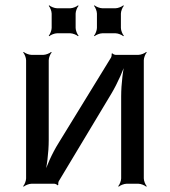

<svg xmlns="http://www.w3.org/2000/svg" viewBox="-20 -690 638 721"><path d="M201 -10 398 -338C422 -378 446 -433 456 -467L452 -468C442 -434 435 -374 435 -328V-20C435 -11 429 4 424 9L426 11C431 6 446 0 455 0H500C509 0 524 6 529 11L531 9C526 4 520 -11 520 -20V-464C520 -473 526 -488 531 -493L529 -495C524 -490 509 -484 500 -484H414C411 -484 403 -487 402 -490L399 -488C400 -485 399 -478 397 -474L200 -153C176 -115 152 -61 143 -28L146 -27C156 -60 163 -118 163 -164V-464C163 -473 169 -488 174 -493L172 -495C167 -490 152 -484 143 -484H98C89 -484 74 -490 69 -495L67 -493C72 -488 78 -473 78 -464V-20C78 -11 72 4 67 9L69 11C74 6 89 0 98 0H184C187 0 195 3 196 6L199 4C198 1 199 -7 201 -10ZM264 -585V-639C264 -648 270 -663 275 -668L273 -670C268 -665 253 -659 244 -659H194C185 -659 170 -665 165 -670L163 -668C168 -663 174 -648 174 -639V-585C174 -576 168 -561 163 -556L165 -554C170 -559 185 -565 194 -565H244C253 -565 268 -559 273 -554L275 -556C270 -561 264 -576 264 -585ZM434 -585V-639C434 -648 440 -663 445 -668L443 -670C438 -665 423 -659 414 -659H364C355 -659 340 -665 335 -670L333 -668C338 -663 344 -648 344 -639V-585C344 -576 338 -561 333 -556L335 -554C340 -559 355 -565 364 -565H414C423 -565 438 -559 443 -554L445 -556C440 -561 434 -576 434 -585Z"/></svg>

Font: Gamestation Storm
Style: Regular
Weight: 400
Designer: Jonas Hecksher
Foundry: Jonas Hecksher, Playtypeª, e-types AS
Version: Version 1.003